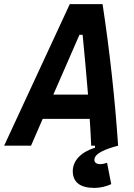

<svg xmlns="http://www.w3.org/2000/svg" viewBox="-52 -714 658 941"><path d="M411.6 207C439.5 207 470.7 199.2 493.2 188.5L472.7 84C461.4 87.9 449.7 90.3 439.5 90.3C420.9 90.3 410.6 83 410.6 69.3C410.6 37.6 465.8 16.1 526.9 0C511.2 -231.4 485.8 -462.4 450.7 -693.8H290L-31.7 0H100.1L157.2 -131.3H387.7C390.6 -87.4 393.1 -43.9 395 0H413.6V9.8C344.7 31.2 304.7 73.7 304.7 124.5C304.7 179.7 341.3 207 411.6 207ZM209.5 -250.5 337.4 -543.5H353C362.3 -445.8 371.6 -348.1 379.4 -250.5Z"/></svg>

Font: Cascadia Code
Style: Bold Italic
Weight: 700
Italic angle: -10°
Monospace: yes
Designer: Aaron Bell
Foundry: Saja Typeworks
Version: Version 2404.023